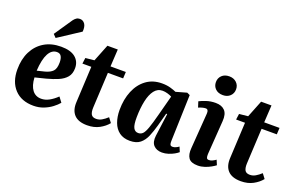

<svg xmlns="http://www.w3.org/2000/svg" viewBox="-95 -1192 2485 1600"><g transform="rotate(20 1147.0 -392.5)"><path d="M320 -528Q404 -528 446.5 -493Q489 -458 489 -399Q489 -349 463.5 -318.5Q438 -288 394 -269Q350 -250 293 -235L197 -211Q201 -139 230 -101Q259 -63 309 -63Q345 -63 379.5 -82Q414 -101 447 -133L480 -89Q461 -66 429.5 -42Q398 -18 357 -2Q316 14 268 14Q161 14 100.5 -50.5Q40 -115 40 -225Q40 -317 74.5 -385Q109 -453 171.5 -490.5Q234 -528 320 -528ZM352 -400Q352 -434 340.5 -454Q329 -474 302 -474Q256 -474 228.5 -423Q201 -372 195 -270L264 -287Q308 -299 330 -322Q352 -345 352 -400ZM332 -766Q343 -781 356 -790Q369 -799 387 -799Q415 -799 431.5 -775.5Q448 -752 444 -707L250 -580L224 -607Z M540 -508 618 -516 678 -667H770L761 -514H897L894 -456H759L743 -144Q741 -104 752.5 -83Q764 -62 797 -62Q823 -62 846.5 -75.5Q870 -89 895 -112L926 -71Q898 -36 852 -11Q806 14 744 14Q666 14 629 -25.5Q592 -65 596 -138L612 -456H533Z M1450 -104Q1449 -82 1454 -71.5Q1459 -61 1476 -61Q1489 -61 1503.5 -67.5Q1518 -74 1530 -83L1548 -40Q1536 -29 1514 -16.5Q1492 -4 1464 5Q1436 14 1408 14Q1360 14 1333.5 -14.5Q1307 -43 1314 -100L1341 -301L1332 -303L1301 -188Q1285 -131 1266 -85.5Q1247 -40 1214 -13Q1181 14 1123 14Q1066 14 1029 -13.5Q992 -41 974 -89.5Q956 -138 956 -199Q956 -294 987 -368.5Q1018 -443 1076 -485.5Q1134 -528 1215 -528Q1257 -528 1290 -518.5Q1323 -509 1342 -500L1437 -527L1463 -515ZM1167 -71Q1190 -71 1206 -86.5Q1222 -102 1238 -146.5Q1254 -191 1276 -276L1322 -450Q1306 -459 1283 -465.5Q1260 -472 1239 -472Q1195 -472 1167 -435.5Q1139 -399 1125.5 -335.5Q1112 -272 1111 -192Q1110 -125 1124 -98Q1138 -71 1167 -71Z M1631 -692Q1631 -728 1655.5 -751.5Q1680 -775 1721 -775Q1760 -775 1785 -751.5Q1810 -728 1810 -692Q1810 -656 1785.5 -632.5Q1761 -609 1722 -609Q1680 -609 1655.5 -632.5Q1631 -656 1631 -692ZM1650 -418Q1653 -457 1627 -457Q1603 -457 1564 -441L1548 -491Q1568 -502 1606.5 -515Q1645 -528 1690 -528Q1744 -528 1772 -498Q1800 -468 1795 -404L1774 -106Q1773 -83 1777.5 -72Q1782 -61 1798 -61Q1812 -61 1827.5 -68Q1843 -75 1858 -86L1876 -43Q1863 -33 1839.5 -19.5Q1816 -6 1786 4Q1756 14 1726 14Q1665 14 1643.5 -17Q1622 -48 1627 -105Z M1903 -508 1981 -516 2041 -667H2133L2124 -514H2260L2257 -456H2122L2106 -144Q2104 -104 2115.5 -83Q2127 -62 2160 -62Q2186 -62 2209.5 -75.5Q2233 -89 2258 -112L2289 -71Q2261 -36 2215 -11Q2169 14 2107 14Q2029 14 1992 -25.5Q1955 -65 1959 -138L1975 -456H1896Z"/></g></svg>

Font: Literata 36pt
Style: Bold Italic
Weight: 700
Italic angle: -2°
Designer: Latin by Veronika Burian and Jose Scaglione. Greek by Irene Vlachou. Cyrillic by Vera Evstafieva
Foundry: TypeTogether
Version: Version 3.002